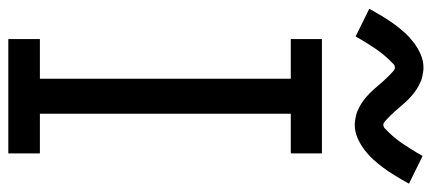

<svg xmlns="http://www.w3.org/2000/svg" viewBox="-306 -712 1013 450"><g transform="rotate(90 200.0 -486.5)"><path d="M66 0V-74H159V-662H66V-735H334V-662H241V-74H334V0ZM267 -812Q261 -812 255.5 -813Q250 -814 245 -815Q240 -816 235.5 -818Q231 -820 226 -822.5Q221 -825 217 -827.5Q213 -830 208.5 -833.5Q204 -837 200 -840.5Q196 -844 192 -848Q188 -852 184.5 -856Q181 -860 178 -863.5Q175 -867 171.5 -871Q168 -875 164 -879.5Q160 -884 156 -888Q152 -892 149 -895Q146 -898 141.5 -902Q137 -906 134 -906Q128 -906 124.5 -902.5Q121 -899 115.5 -893.5Q110 -888 108 -885.5Q106 -883 103 -879.5Q100 -876 96.5 -871.5Q93 -867 90 -862.5Q87 -858 83.5 -852.5Q80 -847 76 -841Q72 -835 68 -828Q64 -821 60 -814L-5 -846Q5 -864 14.5 -879.5Q24 -895 33 -907Q42 -919 51.5 -929.5Q61 -940 74 -950Q87 -960 102 -966.5Q117 -973 133 -973Q139 -973 144.5 -972Q150 -971 155 -970Q160 -969 164.5 -967Q169 -965 174 -962.5Q179 -960 183 -957.5Q187 -955 191.5 -951.5Q196 -948 200 -944.5Q204 -941 208 -937Q212 -933 215.5 -929Q219 -925 222 -921.5Q225 -918 228.5 -914Q232 -910 236 -905.5Q240 -901 244 -897Q248 -893 251 -890Q254 -887 258.5 -883Q263 -879 266 -879Q272 -879 275.5 -882.5Q279 -886 284.5 -891.5Q290 -897 292 -899.5Q294 -902 297 -905.5Q300 -909 303.5 -913.5Q307 -918 310 -922.5Q313 -927 316.5 -932.5Q320 -938 324 -944Q328 -950 332 -957Q336 -964 340 -971L405 -939Q395 -921 385.5 -905.5Q376 -890 367 -878Q358 -866 348.5 -855.5Q339 -845 326 -835Q313 -825 298 -818.5Q283 -812 267 -812Z"/></g></svg>

Font: Iosevka Etoile
Style: Regular
Weight: 400
Designer: Belleve Invis
Foundry: Belleve Invis
Version: Version 33.2.4